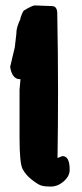

<svg xmlns="http://www.w3.org/2000/svg" viewBox="-20 -686 304 709"><path d="M171.4 -663.6Q190.9 -663.6 191.4 -637.7Q194.3 -486.8 194.3 -353.3Q194.3 -219.7 192.4 -102.5L209.5 -109.4H211.4Q237.3 -109.4 237.3 -59.1Q237.3 -35.2 215.1 -16.1Q192.9 2.9 167.5 2.9Q142.1 2.9 129.9 -1.7Q117.7 -6.3 96.2 -23.4Q74.7 -40.5 63.5 -61.8Q52.2 -83 52.2 -176.8V-355.5Q54.2 -375 55.7 -393.6H53.2Q24.9 -394 17.6 -438V-439.5L34.7 -511.7L40.5 -562Q40.5 -577.6 45.9 -592.8Q51.3 -607.9 53 -610.4Q54.7 -612.8 54.9 -616.2Q55.2 -619.6 60.1 -632.1Q64.9 -644.5 67.9 -647Q99.6 -666 108.6 -666Q117.7 -666 137.7 -664.8Q157.7 -663.6 171.4 -663.6Z"/></svg>

Font: Drukaatie burti
Style: Bold
Weight: 700
Version: Version 0.14